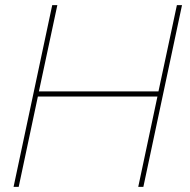

<svg xmlns="http://www.w3.org/2000/svg" viewBox="-20 -730 741 750"><path d="M184 -710H204L132 -373H599L671 -710H691L540 0H520L595 -353H128L53 0H33Z"/></svg>

Font: Raleway-v4020 Thin
Style: Italic
Weight: 250
Italic angle: -12°
Designer: Matt McInerney, Pablo Impallari, Rodrigo Fuenzalida
Foundry: Matt McInerney, Pablo Impallari, Rodrigo Fuenzalida
Version: Version 4.020;PS 004.020;hotconv 1.0.88;makeotf.lib2.5.64775